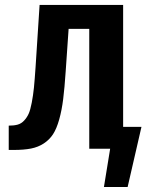

<svg xmlns="http://www.w3.org/2000/svg" viewBox="-20 -598 595 772"><path d="M15.1 4.9V-92.8Q36.1 -92.8 51 -96.9Q65.9 -101.1 77.1 -113.3Q88.4 -125.5 95.2 -140.6Q102.1 -155.8 107.7 -185.3Q113.3 -214.8 116.5 -246.1Q119.6 -277.3 123 -328.1L139.2 -578.1H475.1V-87.9H548.8L493.2 153.8H397.9L422.9 0H338.9V-481.9H255.9L244.1 -311Q239.7 -245.1 234.1 -200Q228.5 -154.8 218 -117.4Q207.5 -80.1 193.1 -58.1Q178.7 -36.1 156 -21.2Q133.3 -6.3 104.5 -0.7Q75.7 4.9 35.2 4.9Z"/></svg>

Font: Oswald Medium
Style: Regular
Weight: 500
Designer: Vernon Adams
Foundry: Vernon Adams
Version: Version 4.103